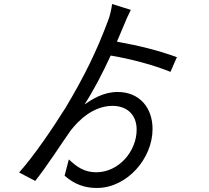

<svg xmlns="http://www.w3.org/2000/svg" viewBox="-20 -862 1040 954"><path d="M859 -578C767 -611 678 -634 561 -655C573 -682 583 -708 594 -733C603 -756 619 -792 630 -813L537 -842C534 -819 527 -784 516 -757C460 -608 402 -488 306 -327C244 -228 149 -87 75 -5L155 37C211 -33 285 -148 330 -212C373 -268 446 -336 539 -336C612 -336 659 -291 659 -218C659 -110 570 -6 458 -6C399 -6 361 -33 322 -70L301 11C350 54 401 72 461 72C611 72 738 -74 738 -221C738 -326 674 -405 564 -405C492 -405 435 -367 400 -343C444 -411 489 -497 530 -586C626 -570 741 -540 827 -505Z"/></svg>

Font: Spoqa Han Sans Neo Regular
Style: Regular
Weight: 400
Designer: [Spoqa Han Sans Neo] Dong-huui Kim  Younghwa Kang  Yujin Lee  [Noto Sans] Ryoko NISHIZUKA  (kana & ideographs); Paul D. 
Foundry: Spoqa (http://www.spoqa-han-sans.com)
Version: Version 1.000